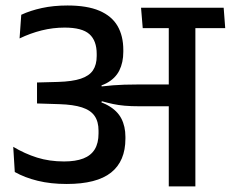

<svg xmlns="http://www.w3.org/2000/svg" viewBox="-20 -662 820 682"><path d="M780 -562 774.5 -634.5H481L487 -562ZM579.5 0H674V-589H579.5ZM27 -140.5 32.5 -51Q68 -31 114 -19.8Q160 -8.5 217 -8.5Q323.5 -8.5 374.5 -49Q425.5 -89.5 425.5 -169.5V-176Q425.5 -213 411 -241Q396.5 -269 363.5 -287.5Q330.5 -306 275 -314.5L274 -347Q326 -349.5 357.8 -366.2Q389.5 -383 403.8 -411.5Q418 -440 418 -478V-484.5Q418 -534.5 397.5 -569.8Q377 -605 333.2 -623.8Q289.5 -642.5 220 -642.5Q170 -642.5 128.8 -633.5Q87.5 -624.5 55.5 -609.5L49.5 -525.5Q88 -544 128 -554Q168 -564 209.5 -564Q271.5 -564 297.5 -540.8Q323.5 -517.5 323.5 -470.5V-463Q323.5 -432 310.2 -412.2Q297 -392.5 267 -382.5Q237 -372.5 186 -371L111.5 -369V-294.5L191 -292Q240.5 -290.5 271.2 -280.5Q302 -270.5 316 -250.2Q330 -230 330 -198V-188Q330 -153.5 316.5 -131.5Q303 -109.5 275.8 -99Q248.5 -88.5 207.5 -88.5Q155.5 -88.5 111.8 -102.2Q68 -116 27 -140.5ZM269 -355V-306.5L339 -291L341.5 -302.5Q363 -296.5 381.8 -292.5Q400.5 -288.5 422.8 -286.5Q445 -284.5 476.5 -284.5H613.5V-362H474.5Q443 -362 421.5 -361.2Q400 -360.5 381.5 -359Q363 -357.5 341 -355L340 -363.5Z"/></svg>

Font: Anek Devanagari Medium Medium
Style: Regular
Weight: 500
Version: Version 1.003